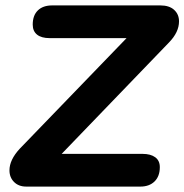

<svg xmlns="http://www.w3.org/2000/svg" viewBox="-20 -690 682 710"><path d="M15 -60Q15 -99 53 -140L448 -549H164Q133 -549 117 -562Q101 -575 101 -599Q101 -633 120 -651.5Q139 -670 173 -670H573Q606 -670 624 -653.5Q642 -637 642 -611Q642 -571 605 -533L208 -121H507Q537 -121 554 -108.5Q571 -96 571 -72Q571 -38 551.5 -19Q532 0 499 0H77Q49 0 32 -17Q15 -34 15 -60Z"/></svg>

Font: SN Pro Bold
Style: Bold Italic
Weight: 700
Italic angle: -9°
Designer: Tobias Whetton
Foundry: Supernotes
Version: Version 1.003